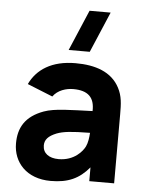

<svg xmlns="http://www.w3.org/2000/svg" viewBox="-57 -856 696 916"><g transform="rotate(5 291.5 -397.5)"><path d="M71.5 -436 193 -387C215.5 -419 256.5 -431 290 -431C360.5 -431 393 -400 390.5 -334.5C288.5 -330.5 210 -331 158 -312C71 -280 40 -224 40 -149C40 -59 104 15 220 15C303 15 356 -9 404 -66V0H523V-330C523 -380 522 -417.5 501 -457C463 -529 385 -555 290 -555C176 -555 105.5 -507.5 71.5 -436ZM173 -151C173 -178 189 -197 229 -213C260 -224.5 296.5 -229 387.5 -230C386 -207.5 383 -182.5 374 -164C363 -141 324 -92 249 -92C202 -92 173 -114 173 -151ZM251.5 -615H352.5L435.5 -810H334.5Z"/></g></svg>

Font: Eudonet ExtraBold
Style: Regular
Weight: 800
Designer: Mikhail Sharanda
Foundry: Mikhail Sharanda
Version: Version 4.503;Glyphs 3.1.2 (3151)